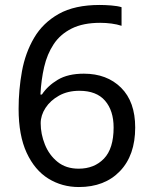

<svg xmlns="http://www.w3.org/2000/svg" viewBox="-20 -744 612 774"><path d="M55 -305Q55 -382 68.5 -456.5Q82 -531 117.5 -591.5Q153 -652 217 -688Q281 -724 382 -724Q403 -724 428.5 -722Q454 -720 470 -715V-640Q452 -646 429.5 -649Q407 -652 384 -652Q315 -652 269 -629Q223 -606 196.5 -566Q170 -526 158 -474Q146 -422 143 -363H149Q172 -398 213 -422.5Q254 -447 318 -447Q411 -447 468 -390.5Q525 -334 525 -230Q525 -118 463.5 -54Q402 10 298 10Q230 10 175 -24Q120 -58 87.5 -128Q55 -198 55 -305ZM297 -64Q360 -64 399 -104.5Q438 -145 438 -230Q438 -298 403.5 -338Q369 -378 300 -378Q253 -378 218 -358.5Q183 -339 163.5 -309Q144 -279 144 -247Q144 -204 161 -161.5Q178 -119 212 -91.5Q246 -64 297 -64Z"/></svg>

Font: Noto Sans Thai Looped
Style: Regular
Weight: 400
Designer: Sasikarn Vongin, Ben Mitchell
Foundry: The Fontpad Ltd
Version: Version 1.001; ttfautohint (v1.8.4.7-5d5b)